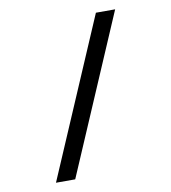

<svg xmlns="http://www.w3.org/2000/svg" viewBox="-81 -784 761 854"><g transform="rotate(-10 300.0 -357.0)"><path d="M496.1 -713.9 189.9 0H103L409.2 -713.9Z"/></g></svg>

Font: Droid Sans Mono
Style: Regular
Weight: 400
Monospace: yes
Foundry: Ascender Corporation
Version: Version 1.00 build 112